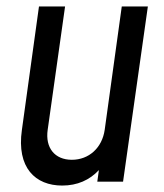

<svg xmlns="http://www.w3.org/2000/svg" viewBox="-20 -564 510 596"><path d="M358 -544 305 -161C297 -105 256 -68 203 -68C150 -68 120 -105 128 -161L182 -544H101L48 -161C31 -43 90 12 173 12C220 12 258 -5 287 -36L282 0H362L439 -544Z"/></svg>

Font: Mohave
Style: Italic
Weight: 400
Italic angle: -8°
Designer: Gumpita Rahayu
Foundry: Tokotype
Version: Version 2.002;PS 002.002;hotconv 1.0.88;makeotf.lib2.5.64775